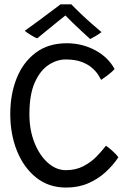

<svg xmlns="http://www.w3.org/2000/svg" viewBox="-20 -863 608 888"><path d="M527.5 -135.5Q502.5 -98 467.5 -66.2Q432.5 -34.5 387.2 -15Q342 4.5 286 4.5Q205 4.5 147.2 -41.8Q89.5 -88 58.5 -165.2Q27.5 -242.5 27.5 -336Q27.5 -427.5 57.2 -501.5Q87 -575.5 145.2 -619.2Q203.5 -663 289 -663Q359.5 -663 420 -630.8Q480.5 -598.5 510 -543.5Q500.5 -532.5 480.2 -517Q460 -501.5 447.5 -493.5Q443.5 -502 433.8 -517.5Q424 -533 405.5 -549.2Q387 -565.5 357.2 -576.8Q327.5 -588 283.5 -588Q243.5 -588 205 -563Q166.5 -538 141.2 -482.2Q116 -426.5 116 -335Q116 -261.5 139.5 -202.8Q163 -144 201.5 -110Q240 -76 284.5 -76Q331 -76 366.5 -94.8Q402 -113.5 427.5 -140Q453 -166.5 470 -189Q482 -181.5 501 -164.2Q520 -147 527.5 -135.5ZM310 -843Q329 -823 354.5 -798.8Q380 -774.5 405.5 -752.2Q431 -730 449.5 -714.5Q435.5 -704 422 -696Q408.5 -688 397 -682.5Q383 -695 360.2 -716.2Q337.5 -737.5 315.5 -758.5Q293.5 -779.5 282.5 -791.5Q271 -782.5 247.2 -763.2Q223.5 -744 197 -722.5Q170.5 -701 152 -685.5Q142 -689 122.8 -700.8Q103.5 -712.5 94.5 -720.5Q123.5 -741 158.2 -766.8Q193 -792.5 221.5 -814Q250 -835.5 260 -843Q267.5 -843 284 -843Q300.5 -843 310 -843Z"/></svg>

Font: Grandstander Light
Style: Regular
Weight: 300
Designer: Tyler Finck
Foundry: Etcetera Type Co
Version: Version 1.200; ttfautohint (v1.8.3)